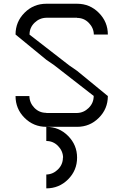

<svg xmlns="http://www.w3.org/2000/svg" viewBox="-20 -687 669 1040"><path d="M230.8 258.3Q266.7 257.5 293.8 230.8Q320.8 204.2 320.8 166.7H321.7Q320.8 130.8 294.6 103.8Q268.3 76.7 230.8 76.7V0Q300 0 348.8 49.2Q397.5 98.3 397.5 166.7Q397.5 235.8 348.8 284.6Q300 333.3 230.8 333.3ZM139.2 -166.7Q140 -130 166.2 -102.9Q192.5 -75.8 230.8 -75.8V-75H397.5Q433.3 -75.8 460.4 -102.5Q487.5 -129.2 487.5 -166.7H488.3Q414.2 -225 274.2 -333.3L230.8 -363.3L64.2 -500Q64.2 -569.2 112.9 -617.9Q161.7 -666.7 230.8 -666.7H397.5Q466.7 -666.7 515.4 -617.5Q564.2 -568.3 564.2 -500H488.3Q487.5 -535.8 461.2 -562.9Q435 -590 397.5 -590V-590.8H230.8Q194.2 -590 167.1 -563.8Q140 -537.5 140 -500H139.2Q217.5 -438.3 354.2 -333.3L397.5 -303.3L564.2 -166.7Q564.2 -97.5 515.4 -48.8Q466.7 0 397.5 0H230.8Q161.7 0 112.9 -48.8Q64.2 -97.5 64.2 -166.7Z"/></svg>

Font: 0xA000
Style: Regular
Weight: 400
Version: Version 0.1